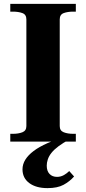

<svg xmlns="http://www.w3.org/2000/svg" viewBox="-20 -730 444 990"><path d="M116 -80V-630Q116 -655 95.5 -662.5Q75 -670 47 -670H33V-710H371V-670H357Q329 -670 308.5 -662.5Q288 -655 288 -630V-80Q288 -56 308.5 -48Q329 -40 357 -40H371V0H33V-40H47Q75 -40 95.5 -48Q116 -56 116 -80ZM325 -27 340 -12Q306 6 282.5 23.5Q259 41 245.5 58Q232 75 226.5 92Q221 109 221 124Q221 152 235.5 167Q250 182 274 182Q293 182 309 173Q325 164 337 152L362 180Q339 206 307.5 223Q276 240 225 240Q166 240 131 214Q96 188 96 143Q96 117 110.5 93.5Q125 70 153.5 48.5Q182 27 225 8Q268 -11 325 -27Z"/></svg>

Font: Roboto Serif 120pt Expanded SemiBold
Style: Regular
Weight: 600
Width: 7
Designer: Greg Gazdowicz
Foundry: Commercial Type
Version: Version 1.008